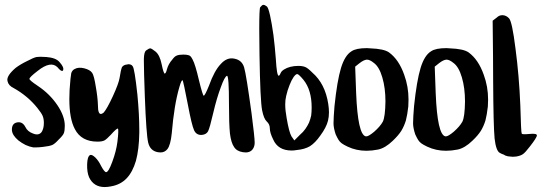

<svg xmlns="http://www.w3.org/2000/svg" viewBox="-20 -715 2210 780"><path d="M89.8 -466.8Q117.2 -481.4 128.9 -483.4Q134.8 -484.4 143.6 -484.4Q153.3 -484.4 168 -483.4Q207 -480.5 221.7 -462.9Q241.2 -441.4 236.3 -429.7Q235.4 -426.8 232.4 -426.8Q225.6 -426.8 213.9 -441.4Q186.5 -469.7 132.8 -426.8Q99.6 -401.4 99.6 -394.5Q99.6 -388.7 134.8 -365.2Q181.6 -334 212.9 -288.1Q243.2 -243.2 243.2 -204.1Q243.2 -183.6 239.3 -173.8Q235.4 -164.1 218.8 -148.4Q203.1 -130.9 192.4 -126Q180.7 -121.1 154.3 -118.2Q137.7 -116.2 126 -116.2Q120.1 -116.2 115.2 -116.2Q101.6 -118.2 84 -126Q68.4 -133.8 54.7 -144.5Q42 -155.3 35.2 -166Q28.3 -177.7 28.3 -188.5Q28.3 -213.9 49.8 -217.8Q71.3 -221.7 83 -199.2Q91.8 -180.7 113.3 -172.9Q127 -167 136.7 -169.9Q147.5 -172.9 152.3 -184.6Q158.2 -197.3 158.2 -215.8Q158.2 -232.4 153.3 -244.1Q148.4 -255.9 131.8 -276.4Q92.8 -325.2 35.2 -357.4Q14.6 -367.2 10.7 -384.8Q9.8 -387.7 9.8 -390.6Q9.8 -399.4 16.6 -410.2Q25.4 -423.8 43.9 -439.5Q63.5 -454.1 89.8 -466.8Z M475.6 -442.4Q482.4 -452.1 497.1 -453.1Q499 -454.1 501 -454.1Q513.7 -454.1 518.6 -446.3Q526.4 -439.5 538.1 -331.1Q545.9 -250 545.9 -188.5Q545.9 -181.6 545.9 -174.8Q544.9 -108.4 532.2 -61.5Q518.6 -15.6 494.1 9.8Q469.7 35.2 431.6 42Q417 44.9 405.3 44.9Q360.4 44.9 341.8 4.9Q333 -15.6 334 -47.9Q335 -79.1 345.7 -85Q352.5 -88.9 367.2 -75.2Q380.9 -61.5 390.6 -41Q404.3 -15.6 411.1 -15.6Q420.9 -15.6 436.5 -58.6Q452.1 -100.6 457 -138.7Q462.9 -188.5 459 -192.4Q455.1 -195.3 429.7 -167Q413.1 -149.4 404.3 -144.5Q394.5 -139.6 376 -139.6Q310.5 -139.6 284.2 -190.4Q261.7 -232.4 261.7 -312.5Q261.7 -330.1 262.7 -349.6Q266.6 -405.3 269.5 -418Q273.4 -429.7 283.2 -434.6Q298.8 -443.4 322.3 -437.5Q345.7 -431.6 354.5 -418.9Q362.3 -407.2 369.1 -363.3Q377 -319.3 377.9 -286.1Q377.9 -251 390.6 -252Q395.5 -252.9 401.4 -257.8Q415 -273.4 438.5 -324.2Q461.9 -375 465.8 -398.4Q470.7 -430.7 475.6 -442.4Z M573.2 -509.8Q585 -518.6 590.8 -518.6Q590.8 -518.6 590.8 -518.6Q596.7 -517.6 611.3 -505.9Q628.9 -492.2 636.7 -454.1Q644.5 -416 649.4 -416Q654.3 -417 658.2 -433.6Q664.1 -455.1 679.7 -472.7Q689.5 -486.3 698.2 -489.3Q707 -493.2 724.6 -493.2Q737.3 -493.2 744.1 -491.2Q750 -490.2 753.9 -486.3Q757.8 -482.4 762.7 -472.7Q773.4 -453.1 788.1 -389.6Q803.7 -326.2 807.6 -326.2Q812.5 -326.2 829.1 -367.2Q850.6 -427.7 877 -455.1Q902.3 -483.4 932.6 -476.6Q962.9 -470.7 971.7 -441.4Q980.5 -412.1 1002 -253.9Q1014.6 -157.2 1014.6 -135.7Q1014.6 -122.1 1008.8 -112.3Q1002.9 -101.6 991.2 -97.7Q985.4 -95.7 978.5 -95.7Q972.7 -95.7 966.8 -96.7Q941.4 -100.6 930.7 -118.2Q918.9 -134.8 914.1 -172.9Q910.2 -211.9 910.2 -292Q910.2 -406.2 902.3 -407.2Q892.6 -404.3 877 -360.4Q860.4 -316.4 846.7 -257.8Q832 -194.3 825.2 -181.6Q818.4 -168.9 800.8 -167Q778.3 -165 768.6 -185.5Q758.8 -207 743.2 -290Q724.6 -384.8 722.7 -387.7Q717.8 -393.6 709 -362.3Q687.5 -290 677.7 -172.9Q672.9 -126 660.2 -109.4Q649.4 -95.7 631.8 -95.7Q627 -95.7 621.1 -96.7Q589.8 -102.5 582 -135.7Q574.2 -168 568.4 -322.3Q564.5 -427.7 564.5 -464.8Q564.5 -471.7 564.5 -476.6Q565.4 -503.9 573.2 -509.8Z M1037.1 -685.5Q1044.9 -695.3 1049.8 -695.3Q1055.7 -695.3 1064.5 -688.5Q1070.3 -682.6 1077.1 -652.3Q1084 -621.1 1090.8 -573.2Q1096.7 -526.4 1100.6 -474.6Q1104.5 -407.2 1112.3 -407.2Q1116.2 -408.2 1120.1 -418Q1123 -425.8 1133.8 -432.6Q1144.5 -439.5 1159.2 -443.4Q1174.8 -447.3 1191.4 -447.3Q1210 -447.3 1220.7 -442.4Q1230.5 -438.5 1249 -419.9Q1300.8 -375 1313.5 -293Q1316.4 -274.4 1316.4 -258.8Q1316.4 -240.2 1312.5 -224.6Q1305.7 -197.3 1281.2 -164.1Q1260.7 -134.8 1239.3 -121.1Q1217.8 -108.4 1185.5 -105.5Q1174.8 -103.5 1165 -103.5Q1109.4 -103.5 1089.8 -148.4Q1076.2 -175.8 1076.2 -193.4Q1076.2 -210 1063.5 -221.7Q1051.8 -232.4 1044.9 -266.6Q1037.1 -306.6 1034.2 -492.2Q1033.2 -554.7 1033.2 -596.7Q1033.2 -680.7 1037.1 -685.5ZM1212.9 -390.6Q1193.4 -414.1 1187.5 -414.1Q1181.6 -414.1 1172.9 -402.3Q1164.1 -389.6 1156.2 -369.1Q1147.5 -347.7 1142.6 -325.2Q1138.7 -309.6 1138.7 -291Q1138.7 -266.6 1144.5 -235.4Q1154.3 -177.7 1164.1 -161.1Q1168 -155.3 1175.8 -144.5Q1181.6 -150.4 1198.2 -167Q1211.9 -178.7 1220.7 -191.4Q1229.5 -204.1 1235.4 -216.8Q1241.2 -231.4 1244.1 -245.1Q1246.1 -259.8 1246.1 -278.3Q1246.1 -349.6 1212.9 -390.6Z M1408.2 -506.8Q1426.8 -519.5 1470.7 -519.5Q1477.5 -519.5 1484.4 -518.6Q1540 -516.6 1560.5 -502Q1600.6 -472.7 1622.1 -411.1Q1639.6 -363.3 1639.6 -310.5Q1639.6 -296.9 1638.7 -282.2Q1634.8 -248 1628.9 -225.6Q1622.1 -203.1 1610.4 -183.6Q1598.6 -165 1576.2 -143.6Q1544.9 -113.3 1515.6 -107.4Q1491.2 -102.5 1468.8 -102.5Q1427.7 -102.5 1392.6 -119.1Q1376 -127 1368.2 -132.8Q1360.4 -138.7 1355.5 -146.5Q1350.6 -154.3 1343.8 -168.9Q1335.9 -192.4 1335 -210Q1335 -210.9 1335 -212.9Q1335 -214.8 1335 -216.8Q1335 -237.3 1338.9 -284.2Q1349.6 -386.7 1365.2 -438.5Q1380.9 -490.2 1408.2 -506.8ZM1498 -460Q1482.4 -472.7 1470.7 -472.7Q1470.7 -472.7 1469.7 -472.7Q1458 -471.7 1441.4 -459Q1435.5 -454.1 1422.9 -444.3Q1423.8 -417 1426.8 -336.9Q1433.6 -168 1465.8 -161.1Q1466.8 -161.1 1467.8 -161.1Q1467.8 -161.1 1468.8 -161.1Q1477.5 -161.1 1500 -179.7Q1524.4 -201.2 1535.2 -220.7Q1544.9 -240.2 1545.9 -302.7Q1545.9 -357.4 1533.2 -400.4Q1520.5 -444.3 1498 -460Z M1731.4 -506.8Q1750 -519.5 1793.9 -519.5Q1800.8 -519.5 1807.6 -518.6Q1863.3 -516.6 1883.8 -502Q1923.8 -472.7 1945.3 -411.1Q1962.9 -363.3 1962.9 -310.5Q1962.9 -296.9 1961.9 -282.2Q1958 -248 1952.1 -225.6Q1945.3 -203.1 1933.6 -183.6Q1921.9 -165 1899.4 -143.6Q1868.2 -113.3 1838.9 -107.4Q1814.5 -102.5 1792 -102.5Q1751 -102.5 1715.8 -119.1Q1699.2 -127 1691.4 -132.8Q1683.6 -138.7 1678.7 -146.5Q1673.8 -154.3 1667 -168.9Q1659.2 -192.4 1658.2 -210Q1658.2 -210.9 1658.2 -212.9Q1658.2 -214.8 1658.2 -216.8Q1658.2 -237.3 1662.1 -284.2Q1672.9 -386.7 1688.5 -438.5Q1704.1 -490.2 1731.4 -506.8ZM1821.3 -460Q1805.7 -472.7 1793.9 -472.7Q1793.9 -472.7 1793 -472.7Q1781.2 -471.7 1764.6 -459Q1758.8 -454.1 1746.1 -444.3Q1747.1 -417 1750 -336.9Q1756.8 -168 1789.1 -161.1Q1790 -161.1 1791 -161.1Q1791 -161.1 1792 -161.1Q1800.8 -161.1 1823.2 -179.7Q1847.7 -201.2 1858.4 -220.7Q1868.2 -240.2 1869.1 -302.7Q1869.1 -357.4 1856.4 -400.4Q1843.8 -444.3 1821.3 -460Z M1998 -643.6Q2007.8 -653.3 2020.5 -653.3Q2021.5 -653.3 2022.5 -653.3Q2037.1 -652.3 2047.9 -640.6Q2060.5 -627.9 2074.2 -517.6Q2088.9 -407.2 2093.8 -287.1Q2096.7 -175.8 2099.6 -171.9Q2101.6 -168 2131.8 -170.9Q2161.1 -173.8 2161.1 -165Q2161.1 -156.2 2132.8 -120.1Q2114.3 -95.7 2104.5 -88.9Q2094.7 -82 2077.1 -79.1Q2069.3 -78.1 2063.5 -78.1Q2057.6 -78.1 2051.8 -79.1Q2046.9 -80.1 2043 -80.1Q2040 -81.1 2033.2 -83Q2027.3 -85.9 2026.4 -86.9Q2025.4 -86.9 2018.6 -89.8Q2011.7 -93.8 2010.7 -93.8Q1995.1 -101.6 1989.3 -152.3Q1984.4 -203.1 1983.4 -387.7Q1983.4 -468.8 1981.4 -630.9Q1985.4 -633.8 1998 -643.6Z"/></svg>

Font: CillaFHscript
Style: Medium
Weight: 400
Designer: Cecilia Bingert
Version: Version 001.000